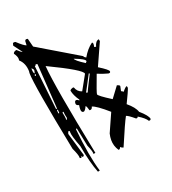

<svg xmlns="http://www.w3.org/2000/svg" viewBox="-128 -799 795 888"><g transform="rotate(-20 269.0 -354.5)"><path d="M202.1 -6.8Q181.6 -58.6 166 -145.5Q143.6 -204.1 143.6 -222.7L144.5 -227.5L136.7 -229.5L132.8 -217.8L167 -101.6Q165 -95.7 160.2 -95.7H157.2V-96.7Q157.2 -99.6 154.3 -100.6L152.3 -92.8L144.5 -94.7V-98.6Q144.5 -111.3 127.9 -146.5Q60.5 -485.4 60.5 -543.9L61.5 -552.7Q60.5 -592.8 35.2 -615.2L36.1 -622.1Q36.1 -634.8 23.4 -652.3Q25.4 -662.1 40 -665Q56.6 -648.4 64.5 -646.5L33.2 -688.5Q34.2 -692.4 35.2 -697.3Q36.1 -702.1 43 -702.1L48.8 -701.2Q80.1 -671.9 91.8 -668.9L92.8 -690.4Q95.7 -696.3 100.6 -696.3L107.4 -695.3L118.2 -653.3L321.3 -532.2V-531.2Q321.3 -527.3 332 -521.5Q352.5 -557.6 379.9 -577.1Q384.8 -576.2 384.8 -568.4Q384.8 -562.5 382.8 -554.7L391.6 -552.7Q398.4 -579.1 415 -581.1L417 -571.3L367.2 -460.9Q413.1 -432.6 413.1 -423.8Q413.1 -417 406.2 -417H403.3Q377 -423.8 351.6 -434.6Q320.3 -352.5 320.3 -344.7Q320.3 -336.9 380.9 -298.8L420.9 -352.5Q434.6 -348.6 434.6 -343.8L429.7 -320.3Q433.6 -319.3 440.4 -313.5Q456.1 -333 461.9 -333H462.9L464.8 -324.2Q460 -308.6 433.6 -254.9Q467.8 -226.6 475.6 -202.1Q511.7 -170.9 514.6 -153.3Q512.7 -147.5 506.8 -147.5H503.9Q494.1 -164.1 461.9 -183.6Q460 -177.7 455.1 -177.7H452.1Q421.9 -203.1 412.1 -205.1Q397.5 -179.7 351.6 -71.3Q343.8 -73.2 336.9 -79.1Q334 -69.3 328.1 -69.3H326.2Q309.6 -93.8 309.6 -123Q309.6 -137.7 313.5 -154.3L354.5 -246.1Q299.8 -293.9 278.3 -299.8Q275.4 -287.1 266.6 -287.1H262.7Q256.8 -309.6 252 -311.5Q242.2 -290 234.4 -290Q223.6 -290 223.6 -306.6Q223.6 -314.5 225.6 -326.2Q211.9 -329.1 211.9 -337.9Q211.9 -352.5 220.7 -352.5Q223.6 -352.5 227.5 -350.6Q231.4 -348.6 234.4 -345.7L235.4 -349.6Q215.8 -377 210.9 -402.3Q212.9 -408.2 226.6 -412.1L230.5 -411.1Q238.3 -387.7 260.7 -380.9L300.8 -453.1Q300.8 -472.7 141.6 -548.8Q149.4 -444.3 220.7 -92.8L210.9 -90.8V-93.8Q210.9 -105.5 197.3 -136.7L178.7 -227.5L174.8 -228.5L173.8 -224.6Q187.5 -88.9 211.9 -8.8ZM321.3 -498 327.1 -504.9V-505.9Q327.1 -516.6 275.4 -536.1Q276.4 -526.4 321.3 -498ZM123 -344.7 124 -348.6 109.4 -570.3 101.6 -572.3Q98.6 -565.4 95.7 -565.4H94.7L119.1 -345.7ZM83 -534.2 85.9 -547.9Q85.9 -553.7 77.1 -561.5L76.2 -557.6Q76.2 -536.1 83 -534.2ZM84 -521.5 85.9 -529.3 82 -530.3 79.1 -522.5ZM283.2 -367.2Q284.2 -373 320.3 -443.4L321.3 -447.3L317.4 -448.2L275.4 -369.1ZM126 -322.3 127 -326.2 126 -335.9V-338.9L122.1 -340.8L121.1 -335.9L122.1 -326.2V-323.2ZM149.4 -282.2 152.3 -290Q147.5 -308.6 147.5 -317.4V-321.3L143.6 -322.3L141.6 -318.4Q146.5 -295.9 146.5 -287.1L145.5 -283.2Z"/></g></svg>

Font: Blackcraft
Style: Regular
Weight: 400
Designer: GGBotNet
Foundry: GGBotNet
Version: 1.00